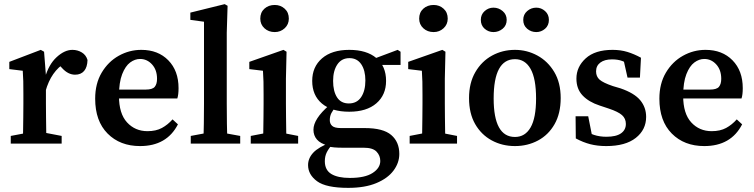

<svg xmlns="http://www.w3.org/2000/svg" viewBox="-20 -694 3646 928"><path d="M32 0V-37L127 -55H184L278 -37V0ZM90 0Q91 -21 91.5 -55.5Q92 -90 92.5 -127.5Q93 -165 93 -193V-241Q93 -279 92.5 -301.5Q92 -324 90 -352L25 -360V-395L177 -453L193 -444L202 -329V-193Q202 -165 202.5 -127.5Q203 -90 203.5 -55.5Q204 -21 205 0ZM200 -253 179 -317H197Q215 -382 253.5 -417.5Q292 -453 330 -453Q355 -453 375.5 -440.5Q396 -428 403 -404Q402 -369 386.5 -351Q371 -333 343 -333Q309 -333 280 -365L255 -392L296 -391Q227 -350 200 -253Z M657 12Q560 12 500 -48.5Q440 -109 440 -217Q440 -290 471.5 -343Q503 -396 554 -424.5Q605 -453 663 -453Q744 -453 793.5 -402.5Q843 -352 843 -268Q843 -236 837 -218H488V-261H684Q717 -261 728 -274.5Q739 -288 739 -313Q739 -356 715 -382.5Q691 -409 657 -409Q632 -409 609 -392Q586 -375 570.5 -335.5Q555 -296 555 -230Q555 -145 594 -102.5Q633 -60 693 -60Q734 -60 762.5 -75.5Q791 -91 814 -117L840 -93Q786 12 657 12Z M902 0V-37L998 -55H1042L1141 -37V0ZM963 0Q966 -96 966 -193V-589L900 -598V-633L1066 -674L1080 -666L1076 -536V-193Q1076 -96 1079 0Z M1192 0V-37L1285 -55H1329L1421 -37V0ZM1251 0Q1252 -21 1252.5 -55.5Q1253 -90 1253.5 -127.5Q1254 -165 1254 -193V-236Q1254 -274 1253.5 -299Q1253 -324 1251 -352L1185 -360V-395L1350 -453L1365 -444L1362 -314V-193Q1362 -165 1362.5 -127.5Q1363 -90 1363.5 -55.5Q1364 -21 1365 0ZM1308 -539Q1278 -539 1258 -557.5Q1238 -576 1238 -604Q1238 -634 1258 -652Q1278 -670 1308 -670Q1336 -670 1356 -652Q1376 -634 1376 -604Q1376 -576 1356 -557.5Q1336 -539 1308 -539Z M1663 214Q1556 214 1512.5 182Q1469 150 1469 104Q1469 71 1494 44Q1519 17 1581 -7L1590 -1Q1569 23 1559.5 42Q1550 61 1550 85Q1550 128 1581.5 147Q1613 166 1671 166Q1744 166 1781 142Q1818 118 1818 84Q1818 58 1800 39Q1782 20 1738 20H1636Q1614 20 1596 18.5Q1578 17 1564 13V9Q1529 0 1512 -19.5Q1495 -39 1495 -67Q1495 -119 1571 -185V-195L1605 -180Q1589 -162 1581.5 -147Q1574 -132 1574 -113Q1574 -96 1585.5 -85.5Q1597 -75 1628 -75H1743Q1832 -75 1871 -41.5Q1910 -8 1910 50Q1910 93 1882 130.5Q1854 168 1799 191Q1744 214 1663 214ZM1668 -154Q1583 -154 1536 -193.5Q1489 -233 1489 -303Q1489 -371 1536.5 -412Q1584 -453 1668 -453Q1752 -453 1799 -413.5Q1846 -374 1846 -303Q1846 -235 1799 -194.5Q1752 -154 1668 -154ZM1666 -194Q1705 -194 1725.5 -224.5Q1746 -255 1746 -305Q1746 -354 1726 -383.5Q1706 -413 1669 -413Q1631 -413 1610.5 -382.5Q1590 -352 1590 -303Q1590 -253 1609 -223.5Q1628 -194 1666 -194ZM1777 -380V-408H1782L1902 -453L1916 -444V-380Z M1960 0V-37L2053 -55H2097L2189 -37V0ZM2019 0Q2020 -21 2020.5 -55.5Q2021 -90 2021.5 -127.5Q2022 -165 2022 -193V-236Q2022 -274 2021.5 -299Q2021 -324 2019 -352L1953 -360V-395L2118 -453L2133 -444L2130 -314V-193Q2130 -165 2130.5 -127.5Q2131 -90 2131.5 -55.5Q2132 -21 2133 0ZM2076 -539Q2046 -539 2026 -557.5Q2006 -576 2006 -604Q2006 -634 2026 -652Q2046 -670 2076 -670Q2104 -670 2124 -652Q2144 -634 2144 -604Q2144 -576 2124 -557.5Q2104 -539 2076 -539Z M2469 12Q2407 12 2356.5 -15.5Q2306 -43 2276.5 -94.5Q2247 -146 2247 -220Q2247 -293 2277.5 -345.5Q2308 -398 2358.5 -425.5Q2409 -453 2469 -453Q2527 -453 2577.5 -425.5Q2628 -398 2659 -346Q2690 -294 2690 -220Q2690 -146 2660.5 -94Q2631 -42 2580.5 -15Q2530 12 2469 12ZM2469 -32Q2518 -32 2544.5 -78Q2571 -124 2571 -218Q2571 -314 2544.5 -361Q2518 -408 2469 -408Q2366 -408 2366 -218Q2366 -32 2469 -32ZM2365 -539Q2341 -539 2322.5 -555Q2304 -571 2304 -598Q2304 -624 2322.5 -640.5Q2341 -657 2365 -657Q2390 -657 2409.5 -640.5Q2429 -624 2429 -598Q2429 -571 2409.5 -555Q2390 -539 2365 -539ZM2572 -539Q2547 -539 2528 -555Q2509 -571 2509 -598Q2509 -624 2528 -640.5Q2547 -657 2572 -657Q2596 -657 2614.5 -640.5Q2633 -624 2633 -598Q2633 -571 2614.5 -555Q2596 -539 2572 -539Z M2910 12Q2868 12 2833 3Q2798 -6 2763 -25L2762 -132H2823L2846 -16L2797 -35V-70Q2824 -51 2851 -42Q2878 -33 2911 -33Q2958 -33 2981.5 -49.5Q3005 -66 3005 -95Q3005 -121 2986.5 -137.5Q2968 -154 2923 -169L2878 -184Q2826 -201 2796 -232.5Q2766 -264 2766 -314Q2766 -371 2811 -412Q2856 -453 2941 -453Q2980 -453 3012.5 -443Q3045 -433 3078 -415L3073 -319H3013L2990 -422L3032 -403V-375Q3009 -391 2988 -399Q2967 -407 2938 -407Q2902 -407 2881.5 -391.5Q2861 -376 2861 -349Q2861 -324 2878 -309Q2895 -294 2942 -278L2979 -267Q3046 -244 3074.5 -209.5Q3103 -175 3103 -129Q3103 -67 3053 -27.5Q3003 12 2910 12Z M3384 12Q3287 12 3227 -48.5Q3167 -109 3167 -217Q3167 -290 3198.5 -343Q3230 -396 3281 -424.5Q3332 -453 3390 -453Q3471 -453 3520.5 -402.5Q3570 -352 3570 -268Q3570 -236 3564 -218H3215V-261H3411Q3444 -261 3455 -274.5Q3466 -288 3466 -313Q3466 -356 3442 -382.5Q3418 -409 3384 -409Q3359 -409 3336 -392Q3313 -375 3297.5 -335.5Q3282 -296 3282 -230Q3282 -145 3321 -102.5Q3360 -60 3420 -60Q3461 -60 3489.5 -75.5Q3518 -91 3541 -117L3567 -93Q3513 12 3384 12Z"/></svg>

Font: Lisu Bosa
Style: Bold
Weight: 700
Designer: David Morse, Annie Olsen, Victor Gaultney, Frank Grießhammer (Latin)
Foundry: SIL International
Version: Version 2.000